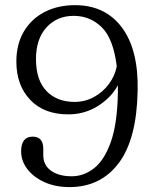

<svg xmlns="http://www.w3.org/2000/svg" viewBox="-20 -732 612 763"><path d="M256 11.5Q200 11.5 156.5 -8.2Q113 -28 88.5 -60.2Q64 -92.5 64 -130.5Q64 -189 110 -189Q152 -189 152 -140V-115Q152 -76 182.5 -53.8Q213 -31.5 265 -31.5Q313.5 -31.5 354.5 -64Q395.5 -96.5 421 -169.5Q446.5 -242.5 448.5 -365.5Q448.5 -379.5 448.5 -393Q421 -343 368.2 -310.2Q315.5 -277.5 251.5 -277.5Q154.5 -277.5 99.8 -335.5Q45 -393.5 45 -487.5Q45 -556.5 74.8 -606.8Q104.5 -657 157 -684.2Q209.5 -711.5 278 -711.5Q398 -711.5 464.2 -623Q530.5 -534.5 527 -372Q523.5 -179 451.8 -83.8Q380 11.5 256 11.5ZM123 -497Q123 -413.5 164.8 -370.2Q206.5 -327 276.5 -327Q317.5 -327 353 -346.2Q388.5 -365.5 412.5 -397.8Q436.5 -430 444 -468.5Q430.5 -578.5 384.2 -623.8Q338 -669 273 -669Q206.5 -669 164.8 -623.2Q123 -577.5 123 -497Z"/></svg>

Font: Fraunces 9pt SuperSoft Light
Style: Regular
Weight: 300
Version: Version 1.000;[b76b70a41]